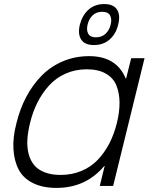

<svg xmlns="http://www.w3.org/2000/svg" viewBox="-20 -917 736 947"><path d="M556.2 -309.1Q569.8 -364.3 569.6 -410.6Q569.3 -457 554.4 -494.6Q539.6 -532.2 502.4 -553.7Q465.3 -575.2 408.2 -575.2Q351.1 -575.2 303.2 -553.7Q255.4 -532.2 221.4 -494.6Q187.5 -457 164.3 -410.6Q141.1 -364.3 127.9 -309.1Q117.2 -265.6 115 -228.3Q112.8 -190.9 121.1 -158.4Q129.4 -126 148.2 -103Q167 -80.1 200.2 -67.1Q233.4 -54.2 278.8 -54.2Q335 -54.2 382.1 -74Q429.2 -93.8 462.6 -129.2Q496.1 -164.6 519.3 -209.5Q542.5 -254.4 556.2 -309.1ZM692.9 -629.9 538.1 0H472.2L496.1 -98.1H494.1Q403.3 9.8 258.8 9.8Q190.4 9.8 143.1 -13.7Q95.7 -37.1 73 -79.1Q50.3 -121.1 46.4 -179.9Q42.5 -238.8 61 -309.1Q78.6 -381.3 110.6 -441.2Q142.6 -501 187.3 -545.7Q231.9 -590.3 291.5 -615.2Q351.1 -640.1 419.9 -640.1Q554.2 -640.1 600.1 -529.8H602.1L627 -629.9ZM525.9 -795.9Q532.7 -823.7 522.7 -841.3Q512.7 -858.9 483.9 -858.9Q455.6 -858.9 437 -841.3Q418.5 -823.7 412.1 -795.9Q405.3 -768.1 415.3 -750.5Q425.3 -732.9 453.1 -732.9Q481.9 -732.9 500.7 -750.5Q519.5 -768.1 525.9 -795.9ZM563 -795.9Q552.2 -750 521 -722.4Q489.7 -694.8 443.8 -694.8Q397.5 -694.8 380.1 -722.4Q362.8 -750 374 -795.9Q385.7 -841.8 416.7 -869.4Q447.8 -897 494.1 -897Q540 -897 557.4 -869.4Q574.7 -841.8 563 -795.9Z"/></svg>

Font: Sinkin Sans 300 Light Italic
Style: Regular
Weight: 300
Italic angle: -112°
Designer: Keith Bates
Foundry: K-Type
Version: Sinkin Sans (version 1.0)  by Keith Bates   •   © 2014   www